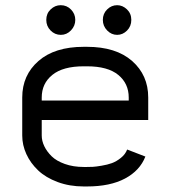

<svg xmlns="http://www.w3.org/2000/svg" viewBox="-20 -688 640 721"><path d="M136.7 -237.3V-179.2Q136.7 -159.2 146.2 -139.2Q155.8 -119.1 173.8 -101.3Q191.9 -83.5 223.4 -72.3Q254.9 -61 294.4 -61H306.6Q317.9 -61 328.6 -61.5Q339.4 -62 361.3 -65.7Q383.3 -69.3 400.1 -75.4Q417 -81.5 433.8 -95Q450.7 -108.4 457.5 -126.5L525.9 -100.1Q505.4 -47.4 449.5 -17.6Q393.6 12.2 306.6 12.2H294.4Q241.2 12.2 196.5 -4.4Q151.9 -21 123.3 -48.1Q94.7 -75.2 79.1 -109.1Q63.5 -143.1 63.5 -179.2V-321.8Q63.5 -405.8 124.5 -459Q185.5 -512.2 294.4 -512.2H306.6Q415.5 -512.2 476.1 -459Q536.6 -405.8 536.6 -321.8V-237.3ZM463.4 -310.5V-321.8Q463.4 -374.5 424.1 -406.7Q384.8 -439 306.6 -439H294.4Q216.3 -439 176.5 -406.7Q136.7 -374.5 136.7 -321.8V-310.5ZM208.5 -557.1Q186 -557.1 169.9 -573.5Q153.8 -589.8 153.8 -613.3Q153.8 -637.2 170.2 -652.8Q186.5 -668.5 208 -668.5Q231 -668.5 246.8 -652.1Q262.7 -635.7 262.7 -613.3Q262.7 -590.8 246.6 -574Q230.5 -557.1 208.5 -557.1ZM419.9 -557.1Q398.4 -557.1 382.3 -573.7Q366.2 -590.3 366.2 -613.3Q366.2 -636.7 382.3 -652.6Q398.4 -668.5 419.9 -668.5Q440.4 -668.5 456.8 -652.8Q473.1 -637.2 473.1 -613.3Q473.1 -589.4 457 -573.2Q440.9 -557.1 419.9 -557.1Z"/></svg>

Font: Anka/Coder
Style: Regular
Weight: 400
Monospace: yes
Version: Version 001.100